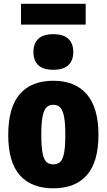

<svg xmlns="http://www.w3.org/2000/svg" viewBox="-20 -984 563 1014"><path d="M23.5 -271Q23.5 -416.5 84.5 -487Q145.5 -557.5 261.5 -557.5Q377 -557.5 438.5 -486Q500 -414.5 500 -272.5Q500 -129 438.8 -59.2Q377.5 10.5 261.5 10.5Q145.5 10.5 84.5 -58.8Q23.5 -128 23.5 -271ZM325 -270.5Q325 -335 317.8 -370Q310.5 -405 296.8 -417.8Q283 -430.5 261.5 -430.5Q240 -430.5 226.2 -417.8Q212.5 -405 205.2 -370.8Q198 -336.5 198 -273Q198 -208.5 205 -174.5Q212 -140.5 225.5 -128.2Q239 -116 261.5 -116Q284 -116 297.5 -128.2Q311 -140.5 318 -174Q325 -207.5 325 -270.5ZM156.5 -709.5Q156.5 -754.5 182.5 -779Q208.5 -803.5 261.5 -803.5Q314.5 -803.5 340.8 -779Q367 -754.5 367 -709.5Q367 -664 340.8 -639.8Q314.5 -615.5 261.5 -615.5Q208.5 -615.5 182.5 -639.8Q156.5 -664 156.5 -709.5ZM91 -854V-964H432.5V-854Z"/></svg>

Font: Encode Sans Condensed ExtraBold
Style: Regular
Weight: 800
Width: 3
Designer: Multiple Designers
Foundry: Impallari Type
Version: Version 2.000